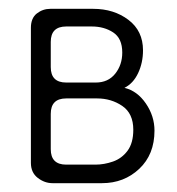

<svg xmlns="http://www.w3.org/2000/svg" viewBox="-20 -415 400 435"><path d="M99 0Q81 0 65.5 -12Q50 -24 50 -46V-352Q50 -374 63.5 -384.5Q77 -395 94 -395H191Q238 -395 271 -370Q304 -345 304 -301Q304 -273 293 -249.5Q282 -226 262 -216Q291 -209 310.5 -180.5Q330 -152 330 -119Q330 -65 295.5 -32.5Q261 0 211 0ZM130 -42H196Q216 -42 236 -49Q256 -56 269 -73.5Q282 -91 282 -121Q282 -158 257 -175Q232 -192 200 -192H130Q95 -192 95 -157V-77Q95 -42 130 -42ZM130 -228H197Q225 -228 241 -248Q257 -268 257 -296Q257 -328 236.5 -341.5Q216 -355 188 -355H130Q95 -355 95 -320V-263Q95 -228 130 -228Z"/></svg>

Font: Dongle Light
Style: Regular
Weight: 300
Designer: Yanghee Ryu
Foundry: Yanghee Ryu
Version: Version 2.000